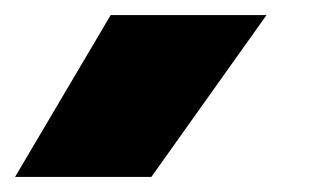

<svg xmlns="http://www.w3.org/2000/svg" viewBox="-81 -85 431 255"><path d="M66 -65H273L120 150H-61Z"/></svg>

Font: Prompt ExtraBold
Style: Italic
Weight: 800
Italic angle: -12°
Designer: Katatrad Team
Foundry: CadsonDemak
Version: Version 1.001